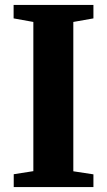

<svg xmlns="http://www.w3.org/2000/svg" viewBox="-20 -763 436 783"><path d="M116 -65V-673.5L35.5 -688V-743H361V-688L279 -673.5V-64.5L361 -52V0H36V-52.5Z"/></svg>

Font: Merriweather 48pt ExtraBold
Style: Regular
Weight: 800
Version: Version 2.100